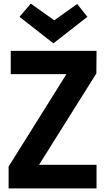

<svg xmlns="http://www.w3.org/2000/svg" viewBox="-20 -1052 587 1072"><path d="M519 -132V0H28V-122L351 -638H40V-768H519L518 -642L198 -132ZM89 -958 152 -1032 292 -932H274L411 -1030L468 -958L278 -810Z"/></svg>

Font: Yaldevi ExtraLight
Style: Regular
Weight: 200
Designer: Sol Matas, Rajitha Manaperi, Kosala Senevirathne
Foundry: Mooniak
Version: Version 1.100